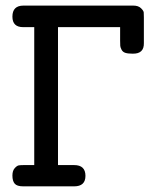

<svg xmlns="http://www.w3.org/2000/svg" viewBox="-20 -659 565 679"><path d="M23.9 -38.1Q23.9 -55.2 32 -64.2Q40 -73.2 46.6 -74.2Q53.2 -75.2 64 -75.2H101.1V-563H62Q23.9 -563 23.9 -600.1Q23.9 -639.2 63 -639.2H451.2Q469.2 -639.2 478.5 -630.1Q487.8 -621.1 488.3 -615Q488.8 -608.9 488.8 -597.2V-506.8Q489.7 -468.8 450.2 -469.2H448.2Q432.1 -469.2 423.1 -472.2Q414.1 -475.1 409.9 -483.2Q405.8 -491.2 405.3 -496.6Q404.8 -502 404.8 -515.1V-563H185.1V-75.2H242.2Q282.2 -75.2 282.2 -37.1Q282.2 0 242.2 0H62Q40 0 32 -9.5Q23.9 -19 23.9 -38.1Z"/></svg>

Font: CMU Typewriter Text
Style: Bold
Weight: 700
Version: Version 0.7.0